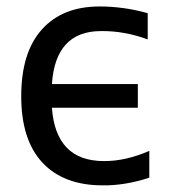

<svg xmlns="http://www.w3.org/2000/svg" viewBox="-20 -555 538 587"><path d="M138.7 -297.9H401.4V-225.6H138.7Q144.5 -144.5 184.1 -103.5Q223.6 -62.5 298.8 -62.5Q365.2 -62.5 436.5 -93.8V-11.7Q361.3 12.7 293.9 11.7Q174.8 11.7 109.9 -57.6Q44.9 -127 44.9 -260.7Q44.9 -394.5 107.9 -464.8Q170.9 -535.2 284.2 -535.2Q359.4 -535.2 431.6 -514.6V-434.6Q359.4 -460.9 289.1 -460Q149.4 -460 138.7 -297.9Z"/></svg>

Font: Gen Shin Gothic Regular
Style: Regular
Weight: 400
Designer: [Source Han Sans]
Ryoko NISHIZUKA  (kana & ideographs); Paul D. Hunt (Latin, Greek & Cyrillic); Wenlong ZHANG  (bopomofo
Version: Version 1.002.20150607